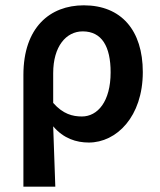

<svg xmlns="http://www.w3.org/2000/svg" viewBox="-20 -524 600 722"><path d="M68 178H188C185 99 183 32 180 -49C219 -3 267 12 314 12C418 12 517 -85 517 -253C517 -410 436 -504 295 -504C168 -504 68 -421 68 -242ZM288 -86C253 -86 217 -95 180 -137V-249C180 -350 229 -406 291 -406C363 -406 396 -349 396 -252C396 -142 347 -86 288 -86Z"/></svg>

Font: Source Sans Pro Semibold
Style: Regular
Weight: 600
Designer: Paul D. Hunt
Foundry: Adobe Systems Incorporated
Version: Version 3.006;hotconv 1.0.111;makeotfexe 2.5.65597